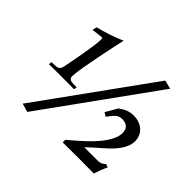

<svg xmlns="http://www.w3.org/2000/svg" viewBox="-155 -873 1100 1100"><g transform="rotate(45 395.0 -323.0)"><path d="M75 -261C105 -262 134 -262 162 -262C201 -262 239 -262 278 -261L282 -280H260C237 -280 218 -284 218 -306C218 -308 219 -311 219 -313V-317C219 -364 271 -607 283 -659C228 -635 171 -616 119 -604L113 -577L155 -582L184 -585H187C185 -584 184 -584 184 -584C186 -584 187 -579 187 -570C187 -515 147 -319 147 -319C144 -296 135 -288 126 -284C114 -279 91 -281 78 -280ZM129 5 181 20 666 -653 613 -666ZM448 0C491 0 532 -1 574 -1C616 -1 658 0 700 0C711 -33 719 -55 732 -81L712 -88C690 -69 681 -68 657 -68H555L582 -93C614 -123 649 -150 679 -182C711 -216 737 -256 737 -297C737 -359 689 -397 627 -397C591 -397 564 -384 536 -363L495 -292L518 -278C526 -288 532 -295 537 -302C553 -322 566 -336 595 -336C633 -336 653 -316 653 -281C653 -225 602 -160 537 -99C519 -82 469 -38 448 -21Z"/></g></svg>

Font: KpRoman
Style: SemiboldItalic
Weight: 600
Italic angle: -11°
Version: Version 0.66